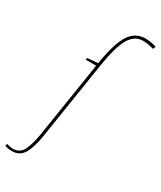

<svg xmlns="http://www.w3.org/2000/svg" viewBox="-354 -831 952 1133"><g transform="rotate(30 122.0 -265.0)"><path d="M-67 220Q-95 220 -116 212L-112 197Q-89 205 -69 205Q-22 205 -1.5 164Q19 123 31 50L112 -465H41L43 -478L115 -484Q138 -628 177 -689Q216 -750 285 -750Q320 -750 360 -737L353 -719Q335 -724 317.5 -727.5Q300 -731 280 -731Q222 -731 188.5 -673.5Q155 -616 134 -484L50 51Q36 137 10 178.5Q-16 220 -67 220Z"/></g></svg>

Font: Georama SemiCondensed Thin
Style: Italic
Weight: 100
Width: 4
Italic angle: -9°
Designer: Jean-Baptiste Levee
Foundry: Production Type
Version: Version 1.000